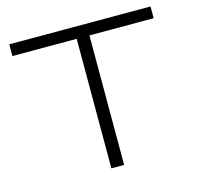

<svg xmlns="http://www.w3.org/2000/svg" viewBox="-99 -776 907 881"><g transform="rotate(-15 354.5 -335.5)"><path d="M384.8 -615.2V0H324.2V-615.2H19V-670.9H689.9V-615.2Z"/></g></svg>

Font: Syncopate
Style: Regular
Weight: 300
Width: 7
Designer: Astigmatic (AOETI)
Foundry: Astigmatic (AOETI)
Version: Version 001.000